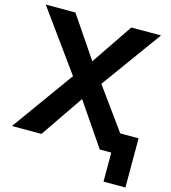

<svg xmlns="http://www.w3.org/2000/svg" viewBox="-142 -821 974 1095"><g transform="rotate(15 344.5 -274.0)"><path d="M159.2 0 331.5 -252 503.4 0H571.3V171.4H700.7V-119.1H592.3L415 -364.3L672.4 -718.8H497.1L332 -475.1L167 -718.8H-8.3L247.6 -364.7L-15.1 0Z"/></g></svg>

Font: Winston
Style: Bold
Weight: 700
Designer: Vernon Adams, Kim Jin-seong, David Berlow, Cristiano Sobral
Foundry: The Winston Project Authors
Version: Version 3.004